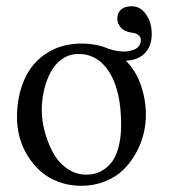

<svg xmlns="http://www.w3.org/2000/svg" viewBox="-20 -581 542 613"><path d="M34.2 -205.1Q34.2 -273.9 57.9 -327.1Q81.5 -380.4 128.9 -411.1Q176.3 -441.9 240.7 -441.9Q288.6 -441.9 327.6 -424.8Q354 -416.5 377 -416.5Q383.3 -416.5 390.4 -417.7Q397.5 -418.9 407.2 -422.4Q417 -425.8 423.3 -433.8Q429.7 -441.9 429.7 -453.6Q429.7 -462.9 421.4 -469.2Q413.1 -475.6 401.9 -476.6Q377.9 -479.5 366.2 -492.4Q354.5 -505.4 354.5 -522Q354.5 -540 366.5 -550.5Q378.4 -561 400.4 -561Q428.2 -561 446.3 -535.2Q464.4 -509.3 464.4 -472.7Q464.4 -433.6 442.4 -411.1Q420.4 -388.7 381.8 -387.2Q414.1 -355 429.9 -308.8Q445.8 -262.7 445.8 -214.4Q445.8 -183.6 438 -152.3Q430.2 -121.1 413.6 -91.3Q397 -61.5 373.3 -38.6Q349.6 -15.6 314.9 -1.7Q280.3 12.2 239.3 12.2Q200.2 12.2 166.5 -0.5Q132.8 -13.2 108.9 -34.7Q85 -56.2 67.9 -84.2Q50.8 -112.3 42.5 -143.1Q34.2 -173.8 34.2 -205.1ZM230.5 -408.7Q201.7 -408.7 178.7 -392.8Q155.8 -377 141.8 -350.8Q127.9 -324.7 120.6 -293.2Q113.3 -261.7 113.3 -228Q113.3 -197.8 122.1 -163.6Q130.9 -129.4 147.2 -97.4Q163.6 -65.4 192.1 -44.4Q220.7 -23.4 255.9 -23.4Q271 -23.4 284.9 -27.1Q298.8 -30.8 314.2 -41.5Q329.6 -52.2 340.8 -69.1Q352.1 -85.9 359.4 -115.2Q366.7 -144.5 366.7 -182.1Q366.7 -290 329.8 -349.4Q293 -408.7 230.5 -408.7Z"/></svg>

Font: Libertinage
Style: l
Weight: 400
Designer: OSP
Foundry: OSP
Version: Version 1.0; 2008; OFL relea